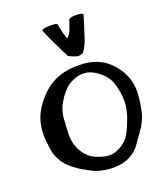

<svg xmlns="http://www.w3.org/2000/svg" viewBox="-185 -1173 1116 1304"><g transform="rotate(-20 373.5 -521.5)"><path d="M382.8 -1034.2Q392.6 -974.6 410.2 -923.8Q433.6 -936.5 450.7 -987.8Q467.8 -1039.1 469.7 -1042Q475.6 -1051.8 517.6 -1051.8Q570.3 -1051.8 570.3 -1038.1V-1037.1Q560.5 -999 542 -945.3Q536.1 -928.7 529.3 -905.8Q522.5 -882.8 518.1 -870.1Q513.7 -857.4 503.9 -837.4Q494.1 -817.4 478.5 -794.9Q461.9 -785.2 444.3 -785.2Q423.8 -785.2 375 -809.6Q300.8 -953.1 271.5 -1031.2V-1032.2Q271.5 -1044.9 337.9 -1044.9Q381.8 -1044.9 382.8 -1034.2ZM200.2 -367.2Q200.2 -361.3 198.7 -337.9Q197.3 -314.5 197.3 -302.7Q197.3 -240.2 224.6 -189.5Q247.1 -150.4 273.4 -128.4Q299.8 -106.4 341.8 -92.8Q380.9 -79.1 412.1 -79.1Q449.2 -79.1 489.3 -100.6Q532.2 -125 554.2 -157.7Q576.2 -190.4 599.6 -251Q630.9 -328.1 630.9 -391.6Q630.9 -421.9 625 -459Q616.2 -511.7 600.6 -545.4Q585 -579.1 549.8 -609.4Q489.3 -662.1 430.7 -662.1Q398.4 -662.1 368.7 -650.9Q338.9 -639.6 320.3 -627Q301.8 -614.3 282.7 -591.8Q263.7 -569.3 256.8 -559.6Q250 -549.8 239.3 -531.2Q222.7 -504.9 214.4 -476.6Q206.1 -448.2 204.1 -429.2Q202.1 -410.2 200.2 -367.2ZM680.7 -595.7Q734.4 -519.5 734.4 -426.8Q734.4 -375 717.8 -290Q711.9 -259.8 699.2 -231Q686.5 -202.1 675.8 -185.5Q665 -168.9 643.1 -138.2Q621.1 -107.4 611.3 -92.8Q543.9 8.8 409.2 8.8Q322.3 8.8 258.8 -23.4Q222.7 -42 198.7 -56.2Q174.8 -70.3 146 -92.3Q117.2 -114.3 99.1 -136.2Q81.1 -158.2 66.4 -188.5Q51.8 -218.8 45.9 -253.9Q36.1 -320.3 36.1 -364.3Q36.1 -478.5 105.5 -570.3Q167 -651.4 240.7 -688.5Q314.5 -725.6 416 -725.6H419.9Q505.9 -725.6 569.3 -694.8Q632.8 -664.1 680.7 -595.7Z"/></g></svg>

Font: LPEducational
Style: Medium
Weight: 500
Designer: Based on Essays1743, by John Stracke, which says:

Based on the typeface in a 1743 English translation of the essays of 
Version: Version 001.204